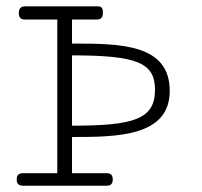

<svg xmlns="http://www.w3.org/2000/svg" viewBox="-20 -592 645 612"><path d="M474.1 -305.7C474.1 -211.4 405.3 -191.4 209.5 -191.4V-415.5C418 -415.5 474.1 -391.6 474.1 -305.7ZM521 -302.2C521 -452.6 362.8 -453.1 209.5 -453.1V-529.8H289.1C305.2 -529.8 308.1 -541 308.1 -551.8C308.1 -562 306.2 -571.8 293 -571.8H60.1C43.5 -571.8 40 -561 40 -550.3C40 -540 43 -529.8 59.1 -529.8H162.6V-40H52.7C36.6 -40 33.2 -29.8 33.2 -20C33.2 -9.8 36.6 0 53.2 0H319.8C335.9 0 339.4 -9.8 339.4 -20C339.4 -29.8 336.4 -40 320.3 -40H209.5V-155.3C353.5 -155.3 521 -156.7 521 -302.2Z"/></svg>

Font: Cutive Mono
Style: Regular
Weight: 400
Monospace: yes
Designer: Vernon Adams
Foundry: Vernon Adams
Version: Version 1.002